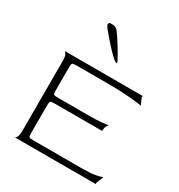

<svg xmlns="http://www.w3.org/2000/svg" viewBox="-203 -1018 1078 1155"><g transform="rotate(30 336.5 -441.0)"><path d="M70 0Q77 0 84 -14Q91 -28 91 -60V-540Q91 -572 84 -585.5Q77 -599 70 -600H612V-590L632 -544Q607 -549 544 -554.5Q481 -560 392 -560H184Q154 -560 148.5 -555.5Q143 -551 143 -530V-366Q143 -344 148.5 -340Q154 -336 183 -336H387Q445 -336 480.5 -339.5Q516 -343 527 -346Q520 -343 513.5 -330.5Q507 -318 507 -296H183Q154 -296 148.5 -292.5Q143 -289 143 -266V-71Q143 -48 148 -44Q153 -40 183 -40H513Q571 -40 606.5 -46.5Q642 -53 653 -60L633 -11V0ZM379 -692Q370 -692 353 -707Q336 -722 314 -745Q292 -768 269.5 -794Q247 -820 229 -842Q213 -862 215 -872Q217 -882 229 -882H239Q256 -882 266.5 -875Q277 -868 288 -852Q301 -834 318 -807Q335 -780 350.5 -754Q366 -728 375 -710Q384 -692 379 -692Z"/></g></svg>

Font: Red Rose Light
Style: Regular
Weight: 300
Designer: Jaikishan Patel
Version: Version 1.001; ttfautohint (v1.8.3)